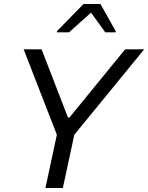

<svg xmlns="http://www.w3.org/2000/svg" viewBox="-20 -933 736 953"><path d="M205.5 0 262.2 -264.2 97.5 -688H186.5L317.5 -349.4H324.5L601 -688H695.6L348.8 -264.2L292 0ZM262.6 -772.6 263.1 -778.7 394.8 -913.3H478.3L554.1 -778.7L553.6 -772.6H502.5L431.8 -870.3L322.6 -772.6Z"/></svg>

Font: Saira Thin
Style: Italic
Weight: 100
Italic angle: -12°
Designer: Hector Gatti with collaboration of the Omnibus-Type team
Foundry: Omnibus-Type
Version: Version 1.101